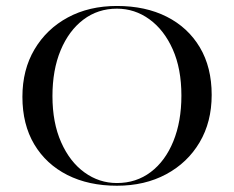

<svg xmlns="http://www.w3.org/2000/svg" viewBox="-20 -602 773 634"><path d="M366.1 11.3Q272.6 11.3 202.4 -24.2Q132.3 -59.7 93.1 -125.4Q54 -191.1 54 -282.3Q54 -371.8 94 -439.1Q133.9 -506.5 204 -544.4Q274.2 -582.3 366.1 -582.3Q460.5 -582.3 530.6 -546.8Q600.8 -511.3 639.9 -445.6Q679 -379.8 679 -288.7Q679 -199.2 639.1 -131.9Q599.2 -64.5 528.6 -26.6Q458.1 11.3 366.1 11.3ZM366.1 2.4Q429.8 2.4 477.8 -33.9Q525.8 -70.2 552.4 -135.5Q579 -200.8 579 -286.3Q579 -375 550.4 -439.1Q521.8 -503.2 473.4 -538.3Q425 -573.4 366.1 -573.4Q303.2 -573.4 255.2 -537.1Q207.3 -500.8 180.2 -435.9Q153.2 -371 153.2 -284.7Q153.2 -196.8 181.9 -132.3Q210.5 -67.7 258.9 -32.7Q307.3 2.4 366.1 2.4Z"/></svg>

Font: Playfair 144pt SemiExpanded Medium
Style: Regular
Weight: 500
Width: 6
Designer: Claus Eggers Sørensen
Foundry: Claus Eggers Sørensen
Version: Version 2.203